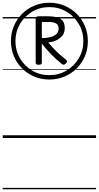

<svg xmlns="http://www.w3.org/2000/svg" viewBox="-20 -1010 723 1405"><path d="M341 -428Q282 -428 231 -449.5Q180 -471 141.5 -509.5Q103 -548 81.5 -599Q60 -650 60 -709Q60 -768 81.5 -819Q103 -870 141.5 -908.5Q180 -947 231 -968.5Q282 -990 341 -990Q400 -990 451.5 -968.5Q503 -947 541.5 -908.5Q580 -870 601.5 -819Q623 -768 623 -709Q623 -650 601.5 -599Q580 -548 541.5 -509.5Q503 -471 451.5 -449.5Q400 -428 341 -428ZM341 -460Q410 -460 466.5 -493.5Q523 -527 556.5 -583.5Q590 -640 590 -709Q590 -778 556.5 -834.5Q523 -891 466.5 -924.5Q410 -958 341 -958Q272 -958 215.5 -924.5Q159 -891 126 -834.5Q93 -778 93 -709Q93 -640 126 -583.5Q159 -527 215.5 -493.5Q272 -460 341 -460ZM263 -536Q252 -536 246.5 -539.5Q241 -543 241 -550V-877Q241 -891 266 -891H330Q392 -891 423 -871.5Q454 -852 454 -804Q454 -762 422 -734Q390 -706 333 -699Q364 -662 395 -632Q426 -602 462 -574Q469 -569 470 -561.5Q471 -554 462 -545Q447 -530 432 -542Q389 -577 353.5 -613.5Q318 -650 286 -691V-550Q286 -543 280 -539.5Q274 -536 263 -536ZM286 -731Q346 -732 377.5 -749.5Q409 -767 409 -802Q409 -827 391 -838Q373 -849 339 -849H286ZM0 365H683V375H0ZM0 -20H683V0H0ZM0 -505H683V-500H0ZM0 -885H683V-875H0Z"/></svg>

Font: Playwrite AT Guides
Style: Regular
Weight: 400
Designer: Veronika Burian, José Scaglione
Foundry: TypeTogether
Version: Version 1.003